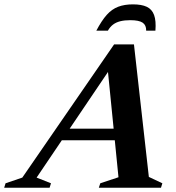

<svg xmlns="http://www.w3.org/2000/svg" viewBox="-90 -882 827 902"><path d="M168.6 -223 186.8 -277.6H509.2L491 -223ZM609.3 -50.9 672.7 -20.9 666.3 0H374.3L381.1 -20.9L466.6 -49.3L413.6 -581L444.1 -583.6L82 -47.7L149.5 -20.9L143 0H-70.4L-63.9 -20.9L14.8 -47.7L446.1 -673.5H539.3ZM521.8 -787.2Q495 -787.2 475.1 -782.2Q455.2 -777.2 441.1 -766.5Q426.9 -755.7 416.9 -738H362.6Q387.5 -785.4 411.6 -812.3Q435.8 -839.2 465.3 -850.3Q494.8 -861.5 534.6 -861.5Q575.3 -861.5 599.7 -850Q624 -838.5 633.9 -811.4Q643.8 -784.3 640.1 -738H596.7Q597.4 -763.7 580.1 -775.5Q562.9 -787.2 521.8 -787.2Z"/></svg>

Font: Newsreader Text
Style: Italic
Weight: 400
Italic angle: -17°
Designer: Hugues Gentile
Foundry: Production Type
Version: Version 1.001